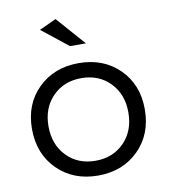

<svg xmlns="http://www.w3.org/2000/svg" viewBox="-84 -821 786 895"><g transform="rotate(-10 309.0 -373.5)"><path d="M42 -264Q42 -381 117 -455Q192 -529 309 -529Q426 -529 501 -455Q576 -381 576 -264Q576 -146 501 -71.5Q426 3 309 3Q192 3 117 -71.5Q42 -146 42 -264ZM120 -263Q120 -176 173 -121.5Q226 -67 309 -67Q392 -67 445 -121.5Q498 -176 498 -263Q498 -349 445 -403.5Q392 -458 309 -458Q226 -458 173 -403.5Q120 -349 120 -263ZM159 -713 239 -750 359 -614H284Z"/></g></svg>

Font: Trueno
Style: Lt
Weight: 300
Designer: Julieta Ulanovsky
Foundry: Julieta Ulanovsky
Version: Version 3.001b